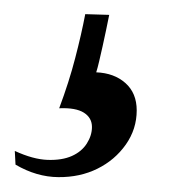

<svg xmlns="http://www.w3.org/2000/svg" viewBox="-82 -45 260 266"><path d="M107.4 107.9Q107.4 133.8 92.3 155.3Q77.1 176.8 53 188.7Q28.8 200.7 -1.2 200.4Q-31.2 200.2 -60.5 183.1L-61.5 164.1Q-36.1 175.8 -16.1 176.5Q3.9 177.2 17.6 171.1Q31.2 165 38.3 153.8Q45.4 142.6 45.4 130.9Q45.4 118.2 34.2 111.1Q22.9 104 0 105Q13.7 68.4 22.2 35.4Q30.8 2.4 36.1 -25.4L69.3 -24.4Q67.4 -14.2 64.9 -2.9Q62.5 8.3 60.1 19.3Q57.6 30.3 55.4 39.8Q53.2 49.3 51.3 55.2Q76.2 56.2 91.8 70.1Q107.4 84 107.4 107.9Z"/></svg>

Font: Gentium Plus Afr
Style: Italic
Weight: 400
Italic angle: -8°
Designer: J. Victor Gaultney, Annie Olsen, Iska Routamaa, Becca Hirsbrunner
Foundry: SIL International
Version: Version 5.000